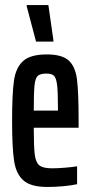

<svg xmlns="http://www.w3.org/2000/svg" viewBox="-20 -734 359 762"><path d="M292 -227H114Q114 -151 118 -120Q122 -89 136.5 -77.5Q151 -66 187 -66Q209 -66 238.5 -68.5Q268 -71 286 -74V-3Q264 2 231.5 5Q199 8 168 8Q103 8 73.5 -17.5Q44 -43 36 -95Q28 -147 28 -254Q28 -363 35.5 -414.5Q43 -466 72 -492Q101 -518 166 -518Q226 -518 252.5 -494Q279 -470 285.5 -419Q292 -368 292 -255ZM114 -295H210V-306Q210 -370 206.5 -397.5Q203 -425 194 -433.5Q185 -442 164 -442Q140 -442 130 -433Q120 -424 117 -395Q114 -366 114 -295ZM123 -569 86 -709V-714H172L192 -574V-569Z"/></svg>

Font: Saira Ultra Condensed SemiBold
Style: Regular
Weight: 600
Width: 1
Designer: Hector Gatti with collaboration of the Omnibus-Type team
Foundry: Omnibus-Type
Version: Version 1.001; ttfautohint (v1.8)